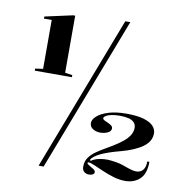

<svg xmlns="http://www.w3.org/2000/svg" viewBox="-82 -804 897 901"><g transform="rotate(10 367.0 -354.0)"><path d="M65 -421V-431L102 -436V-669H65V-679L197 -708H207V-436L242 -431V-421ZM399 15Q386 15 376.5 7Q367 -1 367 -17Q367 -43 380 -61Q393 -79 414 -93.5Q435 -108 458 -121Q522 -157 547.5 -183Q573 -209 573 -238Q573 -254 563 -264Q553 -274 535.5 -278Q518 -282 495 -282Q473 -282 456 -278.5Q439 -275 429.5 -269Q420 -263 420 -257Q420 -252 427.5 -248Q435 -244 444.5 -240Q454 -236 461.5 -230.5Q469 -225 469 -217Q469 -203 453 -195.5Q437 -188 417 -188Q398 -188 382.5 -197.5Q367 -207 367 -225Q367 -242 385.5 -258.5Q404 -275 439 -286Q474 -297 524 -297Q576 -297 607.5 -287.5Q639 -278 653 -262.5Q667 -247 667 -228Q667 -190 631 -163.5Q595 -137 528 -119Q470 -104 435.5 -87.5Q401 -71 392 -53L398 -50Q408 -58 423 -62.5Q438 -67 457.5 -68.5Q477 -70 497 -67Q525 -64 545.5 -57Q566 -50 583.5 -44Q601 -38 616 -38Q636 -38 647.5 -52Q659 -66 659 -93H669Q669 -36 641.5 -10.5Q614 15 572 15Q544 15 516 6.5Q488 -2 462.5 -13Q437 -24 417.5 -32.5Q398 -41 389 -41Q384 -41 384 -37Q384 -33 394.5 -27Q405 -21 415 -14.5Q425 -8 425 0Q425 7 417.5 11Q410 15 399 15ZM160 15 443 -723H467L184 15Z"/></g></svg>

Font: Kalnia SemiExpanded Medium
Style: Regular
Weight: 500
Width: 6
Designer: Frida Medrano
Foundry: Frida Medrano
Version: Version 1.105